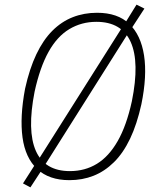

<svg xmlns="http://www.w3.org/2000/svg" viewBox="-20 -768 681 827"><path d="M279 8Q191 8 140 -40Q89 -88 77 -176Q65 -264 88 -386Q107 -472 136.5 -534Q166 -596 205.5 -635.5Q245 -675 293.5 -694Q342 -713 398 -713Q487 -713 537 -665Q587 -617 600.5 -529Q614 -441 589 -319Q570 -233 540.5 -171Q511 -109 471 -69.5Q431 -30 383 -11Q335 8 279 8ZM281 -31Q346 -31 397.5 -62.5Q449 -94 487 -160.5Q525 -227 548 -332Q582 -500 543 -587Q504 -674 395 -674Q331 -674 278.5 -642.5Q226 -611 189 -544.5Q152 -478 129 -373Q96 -205 134.5 -118Q173 -31 281 -31ZM111 39 79 22 132 -61 148 -84 506 -650 521 -672 568 -748 602 -731 548 -648 532 -625 174 -58 160 -36Z"/></svg>

Font: Nunito Sans 10pt Condensed ExtraLight
Style: Italic
Weight: 250
Width: 3
Italic angle: -9°
Designer: Vernon Adams
Foundry: Vernon Adams
Version: Version 3.101;gftools[0.9.27]